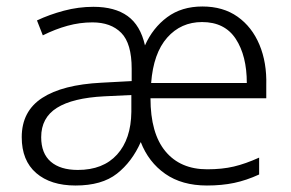

<svg xmlns="http://www.w3.org/2000/svg" viewBox="-20 -562 897 592"><path d="M604 -542Q668 -542 712.5 -510.5Q757 -479 780 -424Q803 -369 801 -299V-259H444Q444 -151 490 -95.5Q536 -40 619 -40Q665 -40 701 -48.5Q737 -57 779 -76V-24Q740 -6 702 2Q664 10 618 10Q541 10 489.5 -26Q438 -62 414 -124Q387 -63 340.5 -26.5Q294 10 213 10Q136 10 91.5 -28.5Q47 -67 47 -139Q47 -219 110 -260Q173 -301 293 -307L386 -312V-350Q386 -428 354 -460.5Q322 -493 265 -493Q226 -493 188 -482.5Q150 -472 112 -453L94 -499Q132 -517 177 -529Q222 -541 268 -541Q334 -541 373.5 -512.5Q413 -484 427 -422Q451 -476 495.5 -509Q540 -542 604 -542ZM603 -494Q538 -494 495.5 -446Q453 -398 446 -306H741Q741 -390 707 -442Q673 -494 603 -494ZM301 -265Q204 -260 155.5 -229.5Q107 -199 107 -139Q107 -89 136.5 -63.5Q166 -38 220 -38Q298 -38 341 -85.5Q384 -133 385 -217V-269Z"/></svg>

Font: Noto Sans Arabic Light
Style: Regular
Weight: 300
Designer: Monotype Design Team, Nadine Chahine, Nizar Qandah and Khaled Hosny
Foundry: Monotype Imaging Inc.
Version: Version 2.012; ttfautohint (v1.8.4.7-5d5b)